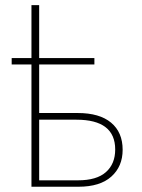

<svg xmlns="http://www.w3.org/2000/svg" viewBox="-20 -710 541 730"><path d="M128.9 -24.4H276.4Q347.7 -24.4 382.8 -55.7Q418 -86.9 418 -141.6Q418 -254.9 270.5 -254.9H128.9ZM24.4 -464.8V-489.3H99.6V-690.4H128.9V-489.3H338.9V-464.8H128.9V-280.3H275.4Q358.4 -280.3 402.3 -243.7Q446.3 -207 446.3 -140.6Q446.3 -77.1 403.3 -38.6Q360.4 0 278.3 0H99.6V-464.8Z"/></svg>

Font: Gothic A1 Thin
Style: Regular
Weight: 250
Designer: HanYang I&C Co.,Ltd.
Foundry: HanYang I&C Co.,Ltd.
Version: Version 2.50